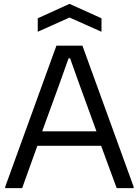

<svg xmlns="http://www.w3.org/2000/svg" viewBox="-20 -977 721 997"><path d="M176 -882 341 -957 507 -882V-812L341 -886L176 -812ZM481 -295 390 -545 344 -674H336L290 -545L199 -295ZM7 -7 273 -740H408L674 -7V0H586L505 -220H174L95 0H7Z"/></svg>

Font: EncodeSans
Style: Regular
Weight: 400
Designer: Pablo Impallari, Andres Torresi
Foundry: Pablo Impallari, Andres Torresi
Version: Version 1.000; ttfautohint (v1.4.1)